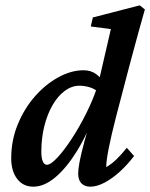

<svg xmlns="http://www.w3.org/2000/svg" viewBox="-20 -700 569 728"><path d="M106.4 7.8Q67.4 7.8 44.9 -22Q22.5 -51.8 22.5 -99.6Q22.5 -168 47.4 -228.5Q72.3 -289.1 112.8 -335Q153.3 -380.9 201.7 -407.2Q250 -433.6 296.9 -433.6Q325.2 -433.6 345.2 -418.5Q365.2 -403.3 385.7 -376L359.4 -344.7Q343.8 -361.3 322.8 -368.2Q301.8 -375 281.2 -375Q252 -375 225.6 -355.5Q199.2 -335.9 179.2 -301.3Q159.2 -266.6 147.9 -221.2Q136.7 -175.8 136.7 -124Q136.7 -101.6 142.1 -88.4Q147.5 -75.2 158.2 -75.2Q171.9 -75.2 196.8 -101.6Q221.7 -127.9 251 -172.4Q280.3 -216.8 307.1 -270.5Q334 -324.2 351.6 -378.9L355.5 -395.5L400.4 -589.8L324.2 -599.6L332 -633.8L509.8 -679.7L529.3 -664.1Q519.5 -628.9 508.8 -591.3Q498 -553.7 488.3 -516.1Q478.5 -478.5 468.8 -443.4L419.9 -256.8Q402.3 -188.5 392.6 -139.6Q382.8 -90.8 382.8 -66.4Q403.3 -78.1 422.4 -96.7Q441.4 -115.2 460.9 -139.6L488.3 -108.4Q463.9 -76.2 435.1 -49.8Q406.2 -23.4 377 -7.8Q347.7 7.8 322.3 7.8Q300.8 7.8 288.6 -4.9Q276.4 -17.6 276.4 -42Q276.4 -57.6 281.7 -86.4Q287.1 -115.2 299.8 -162.6Q312.5 -210 334 -281.2H343.8Q312.5 -193.4 272.5 -128.4Q232.4 -63.5 189.9 -27.8Q147.5 7.8 106.4 7.8Z"/></svg>

Font: Crimson Pro SemiBold
Style: Italic
Weight: 600
Italic angle: -12°
Designer: Jacques Le Bailly
Foundry: Baron von Fonthausen
Version: Version 1.003